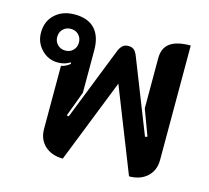

<svg xmlns="http://www.w3.org/2000/svg" viewBox="-90 -698 882 812"><g transform="rotate(15 350.5 -292.0)"><path d="M141 -92V-368Q160 -371 180 -387L177 -393Q155 -378 124 -378Q82 -378 52.5 -408.5Q23 -439 23 -482Q23 -532 56 -562.5Q89 -593 142 -593Q200 -593 230 -561Q260 -529 260 -468V-282L219 -172L228 -170L355 -492Q362 -508 371.5 -515.5Q381 -523 395 -523Q410 -523 419 -516Q428 -509 435 -492L562 -170L572 -173L530 -286V-506Q530 -550 559 -571.5Q588 -593 649 -593V-92Q649 -46 619 -18.5Q589 9 540 9L395 -358L250 9Q201 9 171 -18.5Q141 -46 141 -92ZM189 -482Q189 -503 175.5 -516.5Q162 -530 142 -530Q121 -530 107.5 -516.5Q94 -503 94 -482Q94 -462 107.5 -448.5Q121 -435 142 -435Q162 -435 175.5 -448.5Q189 -462 189 -482Z"/></g></svg>

Font: K2D
Style: Bold
Weight: 700
Designer: Katatrad Aksorn Co.,Ltd.
Foundry: Cadson Demak Co.,Ltd.
Version: Version 1.000; ttfautohint (v1.6)